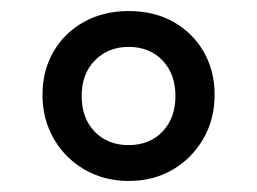

<svg xmlns="http://www.w3.org/2000/svg" viewBox="-20 -730 466 348"><path d="M213 -402Q169 -402 133.5 -422.5Q98 -443 77.5 -478.5Q57 -514 57 -558Q57 -602 77 -636.5Q97 -671 132.5 -690.5Q168 -710 213 -710Q259 -710 294 -690.5Q329 -671 349 -636.5Q369 -602 369 -558Q369 -514 348.5 -478.5Q328 -443 293 -422.5Q258 -402 213 -402ZM213 -467Q251 -467 274.5 -491.5Q298 -516 298 -556Q298 -596 274.5 -620.5Q251 -645 213 -645Q176 -645 152 -620.5Q128 -596 128 -556Q128 -516 151.5 -491.5Q175 -467 213 -467Z"/></svg>

Font: Hedvig Letters Sans
Style: Regular
Weight: 400
Designer: Alexander Örn & Tor Weibull
Foundry: Kanon Foundry
Version: Version 1.000; ttfautohint (v1.8.4.7-5d5b)